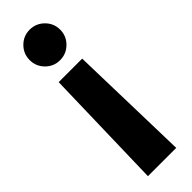

<svg xmlns="http://www.w3.org/2000/svg" viewBox="-250 -536 750 750"><g transform="rotate(-45 124.5 -161.5)"><path d="M46.5 204.1 59.7 -302.2H189.6L202.8 204.1ZM124.4 -358.8Q89.6 -358.8 65 -383.5Q40.4 -408.3 40.4 -442.9Q40.4 -477.9 65 -502.6Q89.6 -527.3 124.4 -527.3Q159.2 -527.3 184.1 -502.6Q208.9 -477.9 208.9 -442.9Q208.9 -408.3 184.1 -383.5Q159.2 -358.8 124.4 -358.8Z"/></g></svg>

Font: Inter Khmer Looped
Style: Regular
Weight: 400
Designer: Rasmus Andersson, Sovichet Tep
Foundry: Anagata Design
Version: Version 1.000